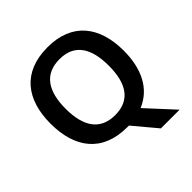

<svg xmlns="http://www.w3.org/2000/svg" viewBox="-229 -902 1249 1249"><g transform="rotate(-45 395.5 -277.5)"><path d="M732 -358C732 -580 623 -725 397 -725C166 -725 59 -579 59 -359C59 -137 166 10 396 10C401 10 406 10 411 10L545 170H717L545 -17C671 -69 732 -193 732 -358ZM197 -358C197 -518 257 -615 397 -615C536 -615 594 -518 594 -358C594 -198 536 -101 396 -101C257 -101 197 -198 197 -358Z"/></g></svg>

Font: Noto Sans Thaana SemiBold
Style: Regular
Weight: 600
Designer: David Williams
Foundry: Google Inc.
Version: Version 3.001